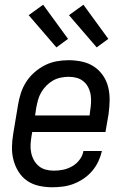

<svg xmlns="http://www.w3.org/2000/svg" viewBox="-20 -782 540 810"><path d="M201 8Q172 8 144.5 2Q117 -4 95 -19Q73 -34 58.5 -57Q44 -80 37 -106.5Q30 -133 30.5 -161.5Q31 -190 36 -219L56 -339Q60 -364 68 -389Q76 -414 90.5 -436.5Q105 -459 125.5 -477Q146 -495 170 -507Q194 -519 219.5 -523.5Q245 -528 269 -528Q298 -528 326 -522Q354 -516 376.5 -501Q399 -486 414.5 -463.5Q430 -441 436.5 -414Q443 -387 442.5 -358.5Q442 -330 438 -301L425 -225H116L113 -208Q110 -190 109 -172.5Q108 -155 111.5 -138Q115 -121 123 -106.5Q131 -92 143.5 -81.5Q156 -71 172.5 -66.5Q189 -62 207 -62Q227 -62 246.5 -66Q266 -70 284.5 -80.5Q303 -91 316 -108.5Q329 -126 332 -145H410Q405 -123 395 -101.5Q385 -80 369.5 -61.5Q354 -43 333.5 -29Q313 -15 291 -6.5Q269 2 246 5Q223 8 201 8ZM358 -295 360 -312Q363 -330 364 -347.5Q365 -365 362.5 -381.5Q360 -398 352.5 -413Q345 -428 332.5 -438.5Q320 -449 304 -453.5Q288 -458 270 -458Q254 -458 236.5 -454.5Q219 -451 204 -442.5Q189 -434 176 -421Q163 -408 154 -392.5Q145 -377 140.5 -360.5Q136 -344 133 -328L128 -295ZM388 -582 271 -718 332 -762 437 -618ZM218 -582 101 -718 162 -762 267 -618Z"/></svg>

Font: Iosevka Term Curly Oblique
Style: Regular
Weight: 400
Italic angle: -9°
Designer: Belleve Invis
Foundry: Belleve Invis
Version: Version 32.3.0